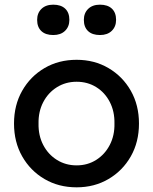

<svg xmlns="http://www.w3.org/2000/svg" viewBox="-20 -792 655 822"><path d="M308 10Q231 10 170.5 -25.5Q110 -61 75 -122.5Q40 -184 40 -263Q40 -342 75 -403.5Q110 -465 170.5 -500.5Q231 -536 308 -536Q384 -536 444.5 -500.5Q505 -465 540 -403.5Q575 -342 575 -263Q575 -184 540 -122.5Q505 -61 444.5 -25.5Q384 10 308 10ZM308 -84Q355 -84 392 -107.5Q429 -131 450 -171.5Q471 -212 470 -263Q471 -315 450 -355.5Q429 -396 392 -419Q355 -442 308 -442Q261 -442 223.5 -418.5Q186 -395 165 -354.5Q144 -314 145 -263Q144 -212 165 -171.5Q186 -131 223.5 -107.5Q261 -84 308 -84ZM408 -642Q375 -642 357 -659Q339 -676 339 -707Q339 -736 357.5 -754Q376 -772 408 -772Q441 -772 459 -755Q477 -738 477 -707Q477 -678 458.5 -660Q440 -642 408 -642ZM208 -642Q175 -642 157 -659Q139 -676 139 -707Q139 -736 157.5 -754Q176 -772 208 -772Q241 -772 259 -755Q277 -738 277 -707Q277 -678 258.5 -660Q240 -642 208 -642Z"/></svg>

Font: Lexend Medium
Style: Regular
Weight: 500
Designer: Bonnie Shaver-Troup, Thomas Jockin
Foundry: Lexend
Version: Version 1.005